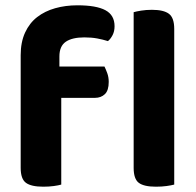

<svg xmlns="http://www.w3.org/2000/svg" viewBox="-20 -697 739 724"><path d="M204 -446H374Q379 -436 384.5 -421Q390 -406 390 -388Q390 -356 375.5 -342Q361 -328 338 -328H211V-1Q201 2 183 4.5Q165 7 143 7Q98 7 78 -7.5Q58 -22 58 -64V-489Q58 -538 74.5 -574Q91 -610 120 -632.5Q149 -655 188 -666Q227 -677 272 -677Q343 -677 377.5 -658.5Q412 -640 412 -598Q412 -579 404.5 -564.5Q397 -550 387 -542Q368 -548 346.5 -552Q325 -556 298 -556Q252 -556 228 -539.5Q204 -523 204 -484ZM568 7Q523 7 503.5 -7.5Q484 -22 484 -64V-651Q494 -654 512.5 -657Q531 -660 553 -660Q597 -660 617 -645Q637 -630 637 -588V-1Q626 2 608 4.5Q590 7 568 7Z"/></svg>

Font: Baloo Bhai 2
Style: Bold
Weight: 700
Designer: Supriya Tembe, Noopur Datye and Ek Type
Foundry: Ek Type
Version: Version 1.640;PS 1.000;hotconv 16.6.51;makeotf.lib2.5.65220;